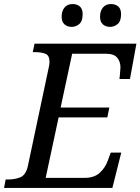

<svg xmlns="http://www.w3.org/2000/svg" viewBox="-41 -930 695 950"><path d="M-21 0 -13 -42H0Q33 -42 60 -53Q87 -64 97 -109L201 -600Q204 -614 204 -624Q204 -656 183.5 -664Q163 -672 134 -672H121L130 -714H634L602 -539H550Q551 -544 552 -557Q553 -570 554 -582.5Q555 -595 555 -597Q555 -625 539 -644.5Q523 -664 484 -664H316L259 -398H500L490 -349H249L185 -50H378Q425 -50 452 -74.5Q479 -99 491 -132L507 -175H559L515 0ZM504 -797Q482 -797 468 -809.5Q454 -822 454 -847Q454 -876 468.5 -893Q483 -910 508 -910Q530 -910 544 -898Q558 -886 558 -860Q558 -825 541 -811Q524 -797 504 -797ZM314 -797Q292 -797 278 -809.5Q264 -822 264 -847Q264 -876 278.5 -893Q293 -910 318 -910Q340 -910 354 -898Q368 -886 368 -860Q368 -825 351 -811Q334 -797 314 -797Z"/></svg>

Font: NotoSerif-Italic
Style: Regular
Weight: 400
Italic angle: -12°
Designer: Monotype Design Team
Foundry: Monotype Imaging Inc.
Version: Version 2.007; ttfautohint (v1.8) -l 8 -r 50 -G 200 -x 14 -D